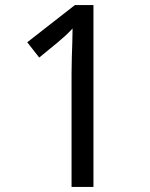

<svg xmlns="http://www.w3.org/2000/svg" viewBox="-20 -734 591 754"><path d="M261 0V-446Q261 -474 262 -506.5Q263 -539 264 -569.5Q265 -600 265 -622Q249 -605 237.5 -594.5Q226 -584 206 -567L134 -508L87 -568L274 -714H347V0Z"/></svg>

Font: utelugu25
Style: Book
Weight: 400
Designer: Jelle Bosma - Monotype Design Team
Foundry: Monotype Imaging Inc.
Version: Version 2.003